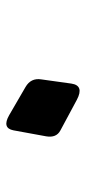

<svg xmlns="http://www.w3.org/2000/svg" viewBox="153 -534 279 626"><g transform="rotate(-90 293.0 -220.5)"><path d="M181.6 -316.9Q189 -354.5 231 -330.6L322.8 -277.3Q353 -259.8 347.7 -226.1L334 -127.9Q327.6 -85.4 281.2 -109.9L181.2 -163.6Q156.2 -176.8 162.1 -210.4Z"/></g></svg>

Font: Amiri
Style: Bold Slanted
Weight: 700
Italic angle: 9°
Designer: Khaled Hosny
Version: Version 000.107